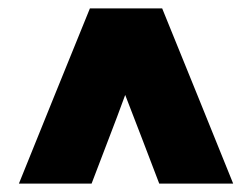

<svg xmlns="http://www.w3.org/2000/svg" viewBox="-20 -700 600 457"><path d="M25 -263Q67 -367 109.5 -472Q152 -577 194 -680Q237 -680 280 -680Q323 -680 366 -680Q408 -577 450.5 -472Q493 -367 535 -263Q492 -263 447.5 -263Q403 -263 359 -263Q339 -316 318.5 -369Q298 -422 278 -474Q259 -422 238.5 -369Q218 -316 198 -263Q155 -263 111.5 -263Q68 -263 25 -263Z"/></svg>

Font: Tilt Warp
Style: Regular
Weight: 400
Designer: Andy Clymer
Foundry: Andy Clymer
Version: Version 1.000